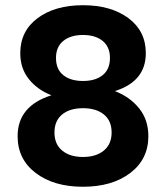

<svg xmlns="http://www.w3.org/2000/svg" viewBox="-20 -710 640 740"><path d="M47.9 -185.1Q47.9 -301.8 178.2 -342.8Q124.5 -363.8 91.3 -405Q58.1 -446.3 58.1 -504.9Q58.1 -590.3 125 -640.1Q191.9 -689.9 299.8 -689.9Q407.7 -689.9 474.9 -640.1Q542 -590.3 542 -504.9Q542 -396.5 422.9 -358.9Q481 -336.4 516.4 -292.2Q551.8 -248 551.8 -185.1Q551.8 -96.2 481.9 -43.2Q412.1 9.8 299.8 9.8Q187.5 9.8 117.7 -43.2Q47.9 -96.2 47.9 -185.1ZM189.9 -199.2Q189.9 -154.3 219.7 -129.6Q249.5 -105 299.8 -105Q350.1 -105 380.1 -129.6Q410.2 -154.3 410.2 -199.2Q410.2 -244.6 380.4 -268.8Q350.6 -293 299.8 -293Q249 -293 219.5 -268.8Q189.9 -244.6 189.9 -199.2ZM195.8 -486.8Q195.8 -442.9 223.9 -420.4Q252 -397.9 299.8 -397.9Q347.7 -397.9 375.7 -420.4Q403.8 -442.9 403.8 -486.8Q403.8 -529.3 375.7 -552.2Q347.7 -575.2 299.8 -575.2Q252 -575.2 223.9 -552.2Q195.8 -529.3 195.8 -486.8Z"/></svg>

Font: TASA Orbiter Text
Style: Bold
Weight: 700
Designer: Weizhong Zhang
Version: Version 1.000;Glyphs 3.1.2 (3151)